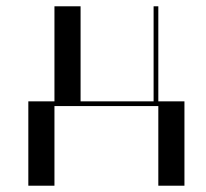

<svg xmlns="http://www.w3.org/2000/svg" viewBox="-20 -590 656 610"><path d="M70 -268H153V-570H236V-268H468V-570H483V-268H566V0H483V-253H153V0H70Z"/></svg>

Font: Facade Sud
Style: Regular
Weight: 100
Designer: Éléonore Fines
Foundry: Velvetyne Type Foundry
Version: Version 1.001;Glyphs 3.2 (3202)